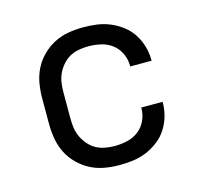

<svg xmlns="http://www.w3.org/2000/svg" viewBox="-84 -621 767 722"><g transform="rotate(-15 300.0 -260.0)"><path d="M297 8Q268 8 239 3Q210 -2 184 -15.5Q158 -29 137 -50Q116 -71 103 -97Q90 -123 85 -152Q80 -181 80 -210V-310Q80 -339 85 -368Q90 -397 103 -423Q116 -449 137 -470Q158 -491 184 -504.5Q210 -518 239 -523Q268 -528 297 -528Q324 -528 350.5 -524.5Q377 -521 402 -510.5Q427 -500 448.5 -483.5Q470 -467 484.5 -444.5Q499 -422 506.5 -396Q514 -370 514 -343V-340H431V-342Q431 -367 420.5 -390Q410 -413 390.5 -428Q371 -443 346.5 -448.5Q322 -454 297 -454Q279 -454 260 -450.5Q241 -447 225 -438Q209 -429 196.5 -414.5Q184 -400 176 -383Q168 -366 165.5 -347.5Q163 -329 163 -310V-210Q163 -191 165.5 -172.5Q168 -154 176 -137Q184 -120 196.5 -105.5Q209 -91 225 -82Q241 -73 260 -69.5Q279 -66 297 -66Q322 -66 346.5 -71.5Q371 -77 390.5 -92Q410 -107 420.5 -130Q431 -153 431 -178V-180H514V-177Q514 -150 506.5 -124Q499 -98 484.5 -75.5Q470 -53 448.5 -36.5Q427 -20 402 -9.5Q377 1 350.5 4.5Q324 8 297 8Z"/></g></svg>

Font: Iosevka Extended
Style: Regular
Weight: 400
Width: 7
Monospace: yes
Designer: Belleve Invis
Foundry: Belleve Invis
Version: Version 32.5.0; ttfautohint (v1.8.4)